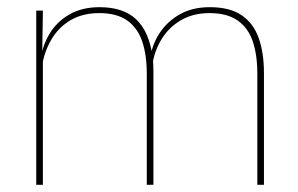

<svg xmlns="http://www.w3.org/2000/svg" viewBox="-20 -515 829 535"><path d="M697 0V-310Q697 -363 684 -400.5Q671 -438 641.8 -458.2Q612.5 -478.5 563.5 -478.5Q519 -478.5 485.2 -459.2Q451.5 -440 430.8 -406.8Q410 -373.5 404 -331.5L393.5 -351.5H398.5Q403 -389 424 -421.8Q445 -454.5 480.5 -474.8Q516 -495 564.5 -495Q620 -495 653 -472.8Q686 -450.5 700.8 -409.2Q715.5 -368 715.5 -311V0ZM81 0V-485.5H99.5L97.5 -357.5H99.5V0ZM389 0V-309.5Q389 -362.5 376 -400.2Q363 -438 334 -458.2Q305 -478.5 256.5 -478.5Q210.5 -478.5 176.8 -458.8Q143 -439 122.8 -404.2Q102.5 -369.5 96 -325L85.5 -344H92.5Q97 -385 117 -419.2Q137 -453.5 172.5 -474.2Q208 -495 257.5 -495Q324 -495 359.8 -460.8Q395.5 -426.5 405 -358Q406.5 -346.5 407 -336Q407.5 -325.5 407.5 -314V0Z"/></svg>

Font: Anek Telugu Thin
Style: Regular
Weight: 250
Version: Version 1.003